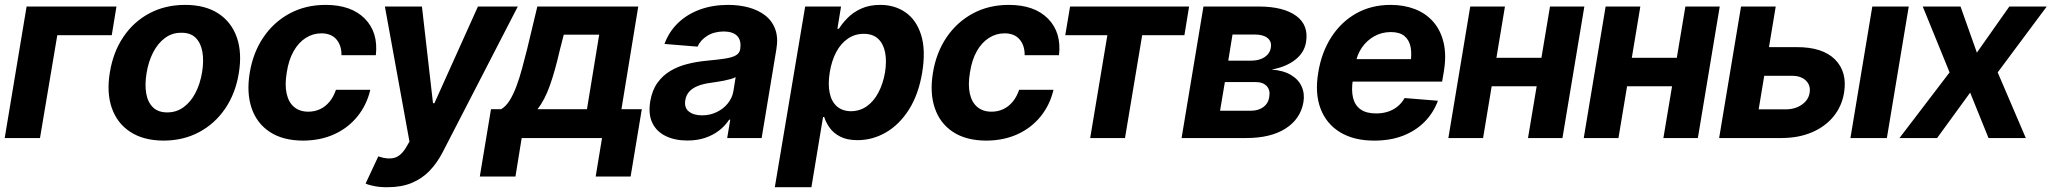

<svg xmlns="http://www.w3.org/2000/svg" viewBox="-21 -573 8517 797"><path d="M462.4 -545.9 442.9 -426.8H216.8L145 0H-1.5L89.4 -545.9Z M658.2 10.7Q574.7 10.3 520 -25.4Q465.3 -61 443.1 -124.8Q420.9 -188.5 435.1 -272.9Q448.7 -356.9 491.2 -419.9Q533.7 -482.9 599.4 -517.8Q665 -552.7 747.6 -552.7Q830.6 -552.7 885.3 -517.1Q939.9 -481.4 962.2 -417.5Q984.4 -353.5 970.2 -268.6Q956.5 -185.1 913.8 -122.3Q871.1 -59.6 805.9 -24.7Q740.7 10.3 658.2 10.7ZM673.3 -106.4Q711.4 -106.4 741.2 -128.2Q771 -149.9 790.5 -187.7Q810.1 -225.6 817.9 -273.4Q825.7 -320.8 819.1 -357.9Q812.5 -395 791 -416.3Q769.5 -437.5 731.9 -437Q693.8 -437.5 664.1 -415.5Q634.3 -393.6 614.7 -355.5Q595.2 -317.4 587.4 -269.5Q579.6 -222.7 585.9 -185.5Q592.3 -148.4 614 -127.4Q635.7 -106.4 673.3 -106.4Z M1236.8 10.7Q1152.8 10.3 1098.9 -25.4Q1044.9 -61 1023.4 -124.3Q1002 -187.5 1015.6 -270.5Q1029.3 -354.5 1072.3 -418Q1115.2 -481.4 1181.4 -517.1Q1247.6 -552.7 1330.6 -552.7Q1437 -552.7 1493.4 -495.6Q1549.8 -438.5 1539.1 -343.8H1396.5Q1397 -384.3 1375.5 -409.4Q1354 -434.6 1313 -434.6Q1277.8 -434.6 1248 -415.5Q1218.3 -396.5 1197.8 -360.4Q1177.2 -324.2 1169.4 -272.5Q1160.6 -220.7 1168.9 -184.1Q1177.2 -147.5 1200.4 -128.4Q1223.6 -109.4 1258.8 -109.4Q1285.2 -109.4 1307.6 -119.9Q1330.1 -130.4 1346.9 -150.9Q1363.8 -171.4 1373.5 -200.2H1516.1Q1501.5 -137.7 1463.1 -90.1Q1424.8 -42.5 1367.4 -16.1Q1310.1 10.3 1236.8 10.7Z M1588.9 204.1Q1560.5 204.6 1536.1 200.2Q1511.7 195.8 1496.6 189L1549.3 76.2L1552.2 77.1Q1588.9 89.4 1616.2 82Q1643.6 74.7 1665.5 37.6L1678.7 14.6L1576.7 -545.9H1730.5L1776.4 -144.5H1782.2L1962.9 -545.9H2128.4L1816.4 59.1Q1793.5 103.5 1762 136.2Q1730.5 168.9 1687.7 186.5Q1645 204.1 1588.9 204.1Z M1970.7 159.7 2017.1 -119.6H2059.1Q2079.1 -131.3 2094.5 -156Q2109.9 -180.7 2122.6 -214.6Q2135.3 -248.5 2145.8 -287.6Q2156.2 -326.7 2166.5 -366.7L2209.5 -545.9H2628.4L2558.6 -119.6H2643.1L2596.7 159.7H2451.7L2478 0H2144.5L2118.7 159.7ZM2210 -119.6H2415.5L2466.3 -429.2H2319.3L2303.2 -366.7Q2283.2 -279.3 2261.7 -218.5Q2240.2 -157.7 2210 -119.6Z M2832.5 10.3Q2780.8 10.3 2742.7 -8.1Q2704.6 -26.4 2687 -62.5Q2669.4 -98.6 2678.2 -152.3Q2686 -198.2 2707.8 -228.8Q2729.5 -259.3 2761.2 -278.3Q2793 -297.4 2831.5 -307.1Q2870.1 -316.9 2911.1 -320.8Q2959 -325.2 2988.8 -329.8Q3018.6 -334.5 3033.7 -343.3Q3048.8 -352.1 3051.8 -369.1V-371.6Q3056.6 -405.3 3039.3 -423.6Q3022 -441.9 2983.4 -442.4Q2942.9 -441.9 2914.8 -424.3Q2886.7 -406.7 2874.5 -379.4L2737.3 -390.6Q2755.4 -440.4 2792.7 -476.8Q2830.1 -513.2 2883.3 -533Q2936.5 -552.7 3002 -552.7Q3047.4 -552.7 3086.9 -542Q3126.5 -531.2 3155.3 -509Q3184.1 -486.8 3197 -451.7Q3210 -416.5 3201.7 -368.2L3140.6 0H2997.6L3010.3 -76.2H3005.9Q2988.8 -50.3 2963.6 -31Q2938.5 -11.7 2905.8 -0.7Q2873 10.3 2832.5 10.3ZM2893.6 -94.2Q2926.3 -94.2 2954.1 -107.7Q2981.9 -121.1 3000.2 -143.8Q3018.6 -166.5 3023.4 -194.8L3032.7 -252.9Q3025.4 -248.5 3012.2 -244.9Q2999 -241.2 2983.4 -238Q2967.8 -234.9 2952.1 -232.7Q2936.5 -230.5 2924.3 -228.5Q2897 -224.6 2875.5 -216.1Q2854 -207.5 2840.6 -193.1Q2827.1 -178.7 2823.7 -157.2Q2818.4 -126.5 2838.1 -110.4Q2857.9 -94.2 2893.6 -94.2Z M3195.3 204.1 3321.3 -545.9H3470.2L3455.1 -453.6H3461.4Q3475.1 -476.1 3497.8 -499Q3520.5 -522 3554.2 -537.4Q3587.9 -552.7 3633.3 -552.7Q3692.9 -552.7 3737.8 -521.7Q3782.7 -490.7 3802.5 -428.2Q3822.3 -365.7 3807.1 -272Q3792 -181.2 3752.2 -118.4Q3712.4 -55.7 3656.7 -23.4Q3601.1 8.8 3538.6 8.8Q3495.1 8.8 3466.8 -5.9Q3438.5 -20.5 3422.9 -42.7Q3407.2 -64.9 3400.4 -87.4H3395.5L3347.2 204.1ZM3511.2 -111.3Q3548.8 -111.8 3577.4 -132.1Q3606 -152.3 3625.2 -188.7Q3644.5 -225.1 3652.8 -272.5Q3660.2 -319.8 3653.1 -355.7Q3646 -391.6 3624 -412.1Q3602.1 -432.6 3564.5 -432.6Q3527.8 -432.6 3498.8 -412.8Q3469.7 -393.1 3450.4 -357.2Q3431.2 -321.3 3423.3 -272.5Q3415.5 -224.1 3422.9 -188Q3430.2 -151.9 3452.6 -131.8Q3475.1 -111.8 3511.2 -111.3Z M4072.8 10.7Q3988.8 10.3 3934.8 -25.4Q3880.9 -61 3859.4 -124.3Q3837.9 -187.5 3851.6 -270.5Q3865.2 -354.5 3908.2 -418Q3951.2 -481.4 4017.3 -517.1Q4083.5 -552.7 4166.5 -552.7Q4272.9 -552.7 4329.3 -495.6Q4385.7 -438.5 4375 -343.8H4232.4Q4232.9 -384.3 4211.4 -409.4Q4189.9 -434.6 4148.9 -434.6Q4113.8 -434.6 4084 -415.5Q4054.2 -396.5 4033.7 -360.4Q4013.2 -324.2 4005.4 -272.5Q3996.6 -220.7 4004.9 -184.1Q4013.2 -147.5 4036.4 -128.4Q4059.6 -109.4 4094.7 -109.4Q4121.1 -109.4 4143.6 -119.9Q4166 -130.4 4182.9 -150.9Q4199.7 -171.4 4209.5 -200.2H4352.1Q4337.4 -137.7 4299.1 -90.1Q4260.7 -42.5 4203.4 -16.1Q4146 10.3 4072.8 10.7Z M4400.9 -426.8 4420.9 -545.9H4915L4895.5 -426.8H4720.2L4648.9 0H4504.4L4575.7 -426.8Z M4883.8 0 4974.6 -545.9H5206.5Q5307.1 -545.4 5359.6 -507.1Q5412.1 -468.8 5400.4 -397.9Q5393.1 -354 5355 -324.5Q5316.9 -294.9 5257.3 -284.2Q5305.7 -280.8 5337.2 -262.2Q5368.7 -243.7 5382.1 -214.1Q5395.5 -184.6 5389.6 -148.9Q5377.4 -79.1 5315.7 -39.6Q5253.9 0 5151.9 0ZM5043.5 -113.3H5170.4Q5202.6 -113.3 5223.1 -128.4Q5243.7 -143.6 5247.6 -169.9Q5252.9 -198.7 5237.3 -215.6Q5221.7 -232.4 5190.4 -232.4H5063.5ZM5077.6 -321.3H5172.4Q5195.3 -321.3 5212.6 -327.9Q5230 -334.5 5241 -346.7Q5252 -358.9 5254.4 -376Q5258.3 -400.9 5240.5 -415.3Q5222.7 -429.7 5187.5 -429.7H5095.2Z M5683.6 10.7Q5599.1 10.7 5542 -23.9Q5484.9 -58.6 5460.7 -122.1Q5436.5 -185.5 5451.2 -272.5Q5464.8 -356 5505.6 -419.2Q5546.4 -482.4 5609.1 -517.6Q5671.9 -552.7 5751.5 -552.7Q5806.6 -552.7 5851.8 -535.4Q5897 -518.1 5928 -483.2Q5959 -448.2 5971.4 -396.2Q5983.9 -344.2 5972.2 -274.4L5965.3 -234.4H5504.9L5520 -327.6H5907.7L5833 -304.2Q5840.3 -346.2 5834.7 -376.5Q5829.1 -406.7 5809.1 -423.3Q5789.1 -439.9 5752.4 -439.9Q5714.8 -439.9 5683.8 -422.6Q5652.8 -405.3 5632.3 -375.5Q5611.8 -345.7 5605.5 -307.6L5594.7 -241.7Q5587.9 -197.8 5595.7 -166.5Q5603.5 -135.3 5627.2 -118.7Q5650.9 -102.1 5691.4 -102.1Q5718.3 -102.1 5741 -109.6Q5763.7 -117.2 5781 -131.6Q5798.3 -146 5809.6 -166L5947.8 -154.8Q5929.2 -104.5 5892.6 -67.4Q5856 -30.3 5803.5 -9.8Q5751 10.7 5683.6 10.7Z M6425.8 -333 6406.2 -214.8H6121.6L6141.1 -333ZM6226.1 -545.9 6135.3 0H5991.2L6082 -545.9ZM6555.7 -545.9 6464.8 0H6321.8L6413.1 -545.9Z M6987.8 -333 6968.3 -214.8H6683.6L6703.1 -333ZM6788.1 -545.9 6697.3 0H6553.2L6644 -545.9ZM7117.7 -545.9 7026.9 0H6883.8L6975.1 -545.9Z M7272.9 -377.4H7436Q7544.4 -377.9 7596.2 -326.2Q7647.9 -274.4 7633.8 -188Q7624.5 -131.8 7590.1 -89.6Q7555.7 -47.4 7500.2 -23.7Q7444.8 0 7372.6 0H7115.2L7206.1 -545.9H7350.1L7279.3 -119.1H7392.1Q7430.2 -119.1 7458 -138.2Q7485.8 -157.2 7490.7 -187Q7496.1 -218.8 7475.1 -238.8Q7454.1 -258.8 7416.5 -258.3H7253.4ZM7660.2 0 7751 -545.9H7902.3L7811.5 0Z M8117.2 -545.9 8185.1 -354.5 8319.8 -545.9H8475.1L8271.5 -272.5L8388.2 0H8233.4L8157.2 -188.5L8020 0H7863.8L8071.8 -272.5L7960.4 -545.9Z"/></svg>

Font: Inter Tight
Style: Bold Italic
Weight: 700
Italic angle: -9.39999°
Designer: Rasmus Andersson
Foundry: rsms
Version: Version 3.004